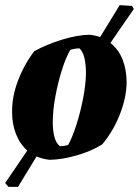

<svg xmlns="http://www.w3.org/2000/svg" viewBox="-23 -611 540 746"><path d="M170 10Q143 7 119 -3Q100 28 82 57.5Q64 87 47 115H10L-3 100Q19 68 40.5 36.5Q62 5 83 -26Q54 -52 39 -90.5Q24 -129 24 -175Q23 -234 46.5 -296.5Q70 -359 110 -412Q159 -439 218 -457Q277 -475 324 -476Q346 -474 366 -467Q385 -498 404 -529Q423 -560 442 -591L490 -588L497 -576Q476 -546 453 -512.5Q430 -479 406 -444Q438 -419 453.5 -379Q469 -339 469 -290Q468 -231 442.5 -166Q417 -101 374 -50Q333 -24 276 -7.5Q219 9 170 10ZM210 -43Q218 -43 227.5 -44.5Q237 -46 242 -48Q258 -77 273.5 -125Q289 -173 299.5 -226.5Q310 -280 311 -325Q311 -358 305.5 -383.5Q300 -409 286 -423Q267 -423 250 -417Q233 -388 217.5 -339Q202 -290 192 -235.5Q182 -181 182 -136Q182 -104 188.5 -79Q195 -54 210 -43Z"/></svg>

Font: Albura ExtraBold
Style: Italic
Weight: 758
Italic angle: -7°
Designer: Mercedes Jáuregui
Foundry: Omnibus-Type Team
Version: Version 1.000; ttfautohint (v1.8.3)